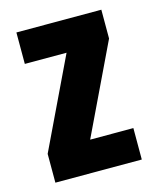

<svg xmlns="http://www.w3.org/2000/svg" viewBox="-85 -571 515 631"><g transform="rotate(-15 173.0 -255.0)"><path d="M26 0V-98L172 -403H30V-510H319V-412L173 -107H320V0Z"/></g></svg>

Font: Saira ExtraCondensed ExtraBold
Style: Regular
Weight: 800
Width: 2
Designer: Hector Gatti with collaboration of the Omnibus-Type team
Foundry: Omnibus-Type
Version: Version 1.101